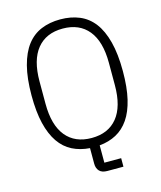

<svg xmlns="http://www.w3.org/2000/svg" viewBox="-126 -801 881 1048"><g transform="rotate(-15 314.5 -277.0)"><path d="M440 156H349Q319 156 304.5 140.5Q290 125 290 99V11Q235 7 191.5 -15Q148 -37 118 -80.5Q88 -124 72 -190Q56 -256 56 -349Q56 -446 74 -515Q92 -584 125 -627Q158 -670 206 -690Q254 -710 314 -710Q374 -710 422 -690Q470 -670 503 -627Q536 -584 554 -515Q572 -446 572 -349Q572 -257 556.5 -191.5Q541 -126 511.5 -83Q482 -40 440 -17.5Q398 5 345 10V108H440ZM314 -40Q408 -40 459 -102.5Q510 -165 510 -286V-412Q510 -533 459 -595.5Q408 -658 314 -658Q220 -658 169 -595.5Q118 -533 118 -412V-286Q118 -165 169 -102.5Q220 -40 314 -40Z"/></g></svg>

Font: IBM Plex Sans Cond Light
Style: Regular
Weight: 300
Width: 3
Designer: Mike Abbink, Paul van der Laan, Pieter van Rosmalen
Foundry: Bold Monday
Version: Version 1.3